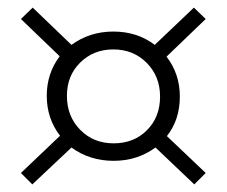

<svg xmlns="http://www.w3.org/2000/svg" viewBox="-20 -485 596 505"><path d="M419 -127 521 -30 491 0 389 -97Q341 -62 279 -62Q216 -62 168 -97L65 0L35 -30L138 -128Q103 -173 103 -233Q103 -292 137 -337L35 -435L66 -465L168 -367Q216 -402 278 -402Q341 -402 387 -367L490 -465L521 -435L418 -336Q453 -291 453 -231Q453 -170 419 -127ZM401 -231Q401 -284 366 -319.5Q331 -355 278 -355Q226 -355 191 -320.5Q156 -286 156 -233Q156 -179 191 -143.5Q226 -108 279 -108Q332 -108 366.5 -142.5Q401 -177 401 -231Z"/></svg>

Font: Isabella Sans
Style: Regular
Weight: 400
Designer: Original fonts by Christian Thalmann (Catharsis Fonts), Modifications by Cristiano Sobral
Version: Version 0.002;July 12, 2020;FontCreator 13.0.0.2655 64-bit; 